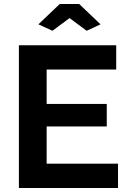

<svg xmlns="http://www.w3.org/2000/svg" viewBox="-20 -935 641 955"><path d="M171 -814 241 -782 326 -845 411 -782 480 -814 374 -915H277ZM567 -121H212V-306H511V-418H212V-589H558V-710H74V0H567Z"/></svg>

Font: FIGSv2-sans-serif
Style: Bold
Weight: 700
Designer: Matt McInerney, Pablo Impallari, Rodrigo Fuenzalida,Mirko Velimirovic
Foundry: Matt McInerney, Pablo Impallari, Rodrigo Fuenzalida
Version: Version 4.021;hotconv 1.0.109;makeotfexe 2.5.65596